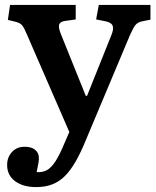

<svg xmlns="http://www.w3.org/2000/svg" viewBox="-20 -531 634 781"><path d="M127 230Q74 230 41.5 206Q9 182 9 140Q9 109 28.5 87.5Q48 66 80 66Q108 66 122.5 78Q137 90 138 108Q139 116 136.5 131.5Q134 147 129 169Q153 171 171 161Q189 151 206 124.5Q223 98 242 52L262 6L89 -392Q78 -418 70.5 -427.5Q63 -437 45 -442L12 -450L21 -511H288V-452L246 -446Q227 -444 221.5 -433Q216 -422 227 -394L329 -141H334L433 -388Q443 -412 438.5 -425.5Q434 -439 411 -444L371 -452L382 -511H592V-451L557 -444Q540 -440 531.5 -430Q523 -420 509 -389L330 37Q309 89 288 125.5Q267 162 244 185Q221 208 192.5 219Q164 230 127 230Z"/></svg>

Font: Literata 18pt SemiBold
Style: Regular
Weight: 600
Designer: Latin by Veronika Burian and Jose Scaglione. Greek by Irene Vlachou. Cyrillic by Vera Evstafieva.
Foundry: TypeTogether
Version: Version 3.103;gftools[0.9.29]